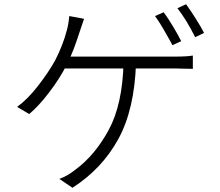

<svg xmlns="http://www.w3.org/2000/svg" viewBox="-20 -839 1040 909"><path d="M838 -644 796 -625 788 -641Q771 -672 751 -706Q731 -740 714 -763L755 -781Q775 -754 799 -714Q823 -674 838 -644ZM946 -683 904 -663Q863 -745 820 -800L861 -819Q884 -787 908.5 -748Q933 -709 946 -683ZM356 -685Q343 -644 328.5 -606Q314 -568 294 -529Q264 -469 213 -402Q162 -335 118 -299L61 -333Q110 -368 160 -432.5Q210 -497 241 -553Q278 -625 296 -694Q304 -721 308 -763L378 -750Q367 -718 356 -685ZM805 -571Q866 -571 893 -576V-513Q849 -514 805 -515H258L268 -571ZM323 50 261 8Q300 -6 336 -35Q429 -103 494.5 -223.5Q560 -344 565 -543L624 -542Q617 -320 539.5 -179.5Q462 -39 323 50Z"/></svg>

Font: 寒蝉端黑体 Light
Style: Regular
Weight: 300
Designer: ChillDuanSans {Warren2060}; 
Source Han Sans {Ryoko NISHIZUKA 西塚涼子 (kana, bopomofo & ideographs); Paul D. Hunt (Latin, G
Foundry: ChillType&Adobe
Version: Version 1.300;Glyphs 3.3 (3306)